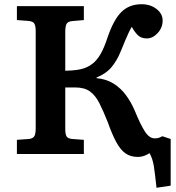

<svg xmlns="http://www.w3.org/2000/svg" viewBox="-20 -729 833 909"><path d="M721 160Q714 94 708.5 58.5Q703 23 688 -4Q676 4 662 9Q648 14 633 14Q598 14 574 -3Q550 -20 530.5 -56Q511 -92 490 -151Q469 -204 450.5 -240.5Q432 -277 406 -296Q380 -315 336 -315H289V-118Q289 -94 295 -83.5Q301 -73 322 -71L377 -67V0H60V-67L117 -71Q134 -73 141.5 -82.5Q149 -92 149 -122V-582Q149 -605 143 -616.5Q137 -628 114 -630L60 -634V-700H377V-634L320 -629Q302 -627 295.5 -616.5Q289 -606 289 -578V-394Q324 -395 344 -398Q364 -401 379 -406Q401 -414 420 -429Q439 -444 456 -473Q473 -502 490 -554Q519 -638 556 -673.5Q593 -709 650 -709Q692 -709 721 -686.5Q750 -664 750 -632Q750 -598 726.5 -572.5Q703 -547 675 -547Q648 -547 632 -563Q616 -579 604 -602Q596 -589 589.5 -575Q583 -561 574 -540Q565 -519 550 -482Q533 -441 507.5 -410.5Q482 -380 437 -362V-359Q483 -355 518 -333Q553 -311 577.5 -277Q602 -243 618 -205Q645 -139 666 -106.5Q687 -74 712 -74Q725 -74 732 -76.5Q739 -79 749 -84L788 -71V150Z"/></svg>

Font: Literata 7pt SemiBold
Style: Regular
Weight: 600
Designer: Latin by Veronika Burian and Jose Scaglione. Greek by Irene Vlachou. Cyrillic by Vera Evstafieva.
Foundry: TypeTogether
Version: Version 3.002